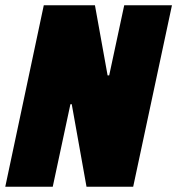

<svg xmlns="http://www.w3.org/2000/svg" viewBox="-30 -708 672 728"><path d="M-10 0 136 -688H330L378 -422H384L441 -688H622L475 0H298L242 -313H237L170 0Z"/></svg>

Font: Saira SemiCondensed Black
Style: Italic
Weight: 900
Width: 4
Italic angle: -12°
Designer: Hector Gatti with collaboration of the Omnibus-Type team
Foundry: Omnibus-Type
Version: Version 1.101